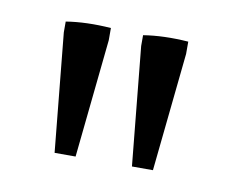

<svg xmlns="http://www.w3.org/2000/svg" viewBox="-40 -606 370 308"><g transform="rotate(10 145.5 -452.0)"><path d="M64.9 -345.2 45.9 -538.1V-555.7Q78.6 -561 119.1 -558.1V-538.1L99.1 -345.2ZM190.9 -345.2 171.9 -538.1V-555.7Q204.6 -561 245.1 -558.1V-538.1L225.1 -345.2Z"/></g></svg>

Font: Markazi Text
Style: Regular
Weight: 400
Designer: Borna Izadpanah (Arabic designer), Fiona Ross (Arabic design director) and Florian Runge (Latin designer)
Foundry: Borna Izadpanah and Florian Runge
Version: Version 1.000